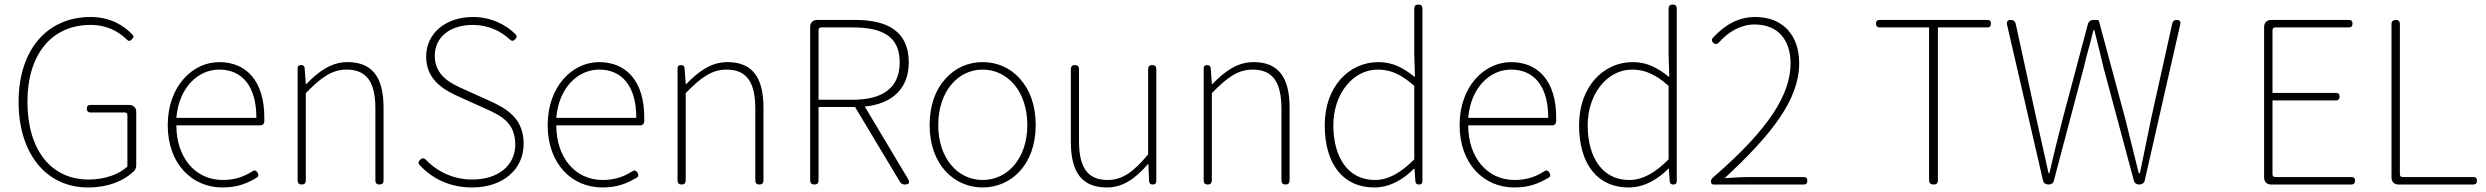

<svg xmlns="http://www.w3.org/2000/svg" viewBox="-20 -814 10968 847"><path d="M581 -209V-320C581 -339 569 -351 550 -351H472H379C368 -351 363 -346 363 -335C363 -324 368 -318 379 -318H529C538 -318 542 -314 542 -305V-80C506 -44 440 -22 371 -22C202 -22 101 -157 101 -365C101 -573 207 -704 379 -704C452 -704 503 -675 539 -640C547 -631 554 -632 562 -641C569 -649 572 -654 564 -662C527 -700 469 -739 379 -739C188 -739 62 -594 62 -365C62 -136 184 13 368 13C456 13 525 -15 570 -58C577 -64 581 -74 581 -85Z M1047 -261H1129C1138 -261 1145 -267 1146 -277C1146 -284 1146 -291 1146 -297C1146 -453 1069 -540 947 -540C830 -540 720 -434 720 -262C720 -90 828 13 961 13C1032 13 1075 -8 1112 -30C1121 -35 1122 -41 1117 -51C1111 -62 1103 -65 1093 -58C1057 -35 1016 -20 963 -20C839 -20 758 -122 758 -261H951ZM1022 -294H934H758C769 -427 853 -507 947 -507C1046 -507 1111 -437 1111 -294Z M1329 -201V-403C1396 -472 1444 -507 1509 -507C1599 -507 1636 -450 1636 -334V-18C1636 -6 1642 0 1654 0C1666 0 1672 -6 1672 -18V-339C1672 -475 1621 -540 1513 -540C1440 -540 1385 -498 1331 -443H1329L1324 -513C1323 -523 1318 -527 1308 -527C1298 -527 1293 -522 1293 -512V-263V-18C1293 -6 1299 0 1311 0C1323 0 1329 -6 1329 -18Z M2063 -361 2119 -336C2192 -303 2253 -273 2253 -176C2253 -85 2179 -22 2063 -22C1983 -22 1911 -55 1859 -109C1850 -118 1842 -118 1833 -109C1825 -101 1824 -93 1832 -85C1886 -27 1963 13 2063 13C2200 13 2290 -68 2290 -179C2290 -291 2218 -334 2136 -371L2080 -396L2025 -421C1974 -444 1898 -477 1898 -568C1898 -650 1965 -704 2066 -704C2133 -704 2188 -678 2229 -640C2237 -632 2245 -632 2253 -641C2260 -649 2262 -655 2254 -663C2212 -705 2147 -739 2066 -739C1948 -739 1860 -669 1860 -564C1860 -457 1945 -414 2008 -386Z M2723 -261H2805C2814 -261 2821 -267 2822 -277C2822 -284 2822 -291 2822 -297C2822 -453 2745 -540 2623 -540C2506 -540 2396 -434 2396 -262C2396 -90 2504 13 2637 13C2708 13 2751 -8 2788 -30C2797 -35 2798 -41 2793 -51C2787 -62 2779 -65 2769 -58C2733 -35 2692 -20 2639 -20C2515 -20 2434 -122 2434 -261H2627ZM2698 -294H2610H2434C2445 -427 2529 -507 2623 -507C2722 -507 2787 -437 2787 -294Z M3005 -201V-403C3072 -472 3120 -507 3185 -507C3275 -507 3312 -450 3312 -334V-18C3312 -6 3318 0 3330 0C3342 0 3348 -6 3348 -18V-339C3348 -475 3297 -540 3189 -540C3116 -540 3061 -498 3007 -443H3005L3000 -513C2999 -523 2994 -527 2984 -527C2974 -527 2969 -522 2969 -512V-263V-18C2969 -6 2975 0 2987 0C2999 0 3005 -6 3005 -18Z M3591 -533V-680C3591 -689 3595 -693 3604 -693H3666H3742C3875 -693 3949 -652 3949 -539C3949 -427 3875 -374 3742 -374H3591ZM3554 -363V-18C3554 -6 3561 0 3573 0C3585 0 3591 -6 3591 -18V-342H3752L3950 -12C3955 -4 3962 0 3971 0C3990 0 3995 -8 3986 -24L3795 -344C3915 -356 3989 -422 3989 -539C3989 -673 3898 -726 3755 -726H3654H3585C3566 -726 3554 -714 3554 -695Z M4151 -467C4108 -420 4081 -351 4081 -262C4081 -88 4189 13 4315 13C4441 13 4549 -88 4549 -262C4549 -351 4522 -420 4479 -467C4437 -515 4378 -540 4315 -540C4252 -540 4194 -515 4151 -467ZM4456 -439C4491 -396 4512 -335 4512 -262C4512 -118 4427 -20 4315 -20C4203 -20 4119 -118 4119 -262C4119 -335 4140 -396 4175 -439C4210 -482 4259 -507 4315 -507C4371 -507 4420 -482 4456 -439Z M5045 -330V-133C4980 -55 4931 -20 4866 -20C4777 -20 4740 -76 4740 -192V-509C4740 -521 4734 -527 4722 -527C4710 -527 4704 -521 4704 -509V-188C4704 -51 4755 13 4863 13C4936 13 4991 -29 5044 -90H5046L5049 -15C5050 -5 5055 0 5065 0C5075 0 5081 -5 5081 -15V-263V-509C5081 -521 5075 -527 5063 -527C5051 -527 5045 -521 5045 -509Z M5326 -201V-403C5393 -472 5441 -507 5506 -507C5596 -507 5633 -450 5633 -334V-18C5633 -6 5639 0 5651 0C5663 0 5669 -6 5669 -18V-339C5669 -475 5618 -540 5510 -540C5437 -540 5382 -498 5328 -443H5326L5321 -513C5320 -523 5315 -527 5305 -527C5295 -527 5290 -522 5290 -512V-263V-18C5290 -6 5296 0 5308 0C5320 0 5326 -6 5326 -18Z M6255 -595V-776C6255 -788 6249 -794 6237 -794C6225 -794 6219 -788 6219 -776V-573L6222 -474C6168 -516 6124 -540 6060 -540C5932 -540 5824 -432 5824 -262C5824 -84 5910 13 6042 13C6115 13 6174 -26 6218 -70H6220L6224 -14C6225 -4 6230 0 6240 0C6250 0 6255 -5 6255 -15V-397ZM6219 -192V-111C6161 -53 6106 -20 6045 -20C5928 -20 5862 -118 5862 -262C5862 -398 5947 -507 6058 -507C6113 -507 6161 -487 6219 -435V-273Z M6746 -261H6828C6837 -261 6844 -267 6845 -277C6845 -284 6845 -291 6845 -297C6845 -453 6768 -540 6646 -540C6529 -540 6419 -434 6419 -262C6419 -90 6527 13 6660 13C6731 13 6774 -8 6811 -30C6820 -35 6821 -41 6816 -51C6810 -62 6802 -65 6792 -58C6756 -35 6715 -20 6662 -20C6538 -20 6457 -122 6457 -261H6650ZM6721 -294H6633H6457C6468 -427 6552 -507 6646 -507C6745 -507 6810 -437 6810 -294Z M7377 -595V-776C7377 -788 7371 -794 7359 -794C7347 -794 7341 -788 7341 -776V-573L7344 -474C7290 -516 7246 -540 7182 -540C7054 -540 6946 -432 6946 -262C6946 -84 7032 13 7164 13C7237 13 7296 -26 7340 -70H7342L7346 -14C7347 -4 7352 0 7362 0C7372 0 7377 -5 7377 -15V-397ZM7341 -192V-111C7283 -53 7228 -20 7167 -20C7050 -20 6984 -118 6984 -262C6984 -398 7069 -507 7180 -507C7235 -507 7283 -487 7341 -435V-273Z M7830 -33H7707C7668 -33 7628 -31 7588 -28C7798 -222 7917 -376 7917 -535C7917 -658 7846 -739 7723 -739C7644 -739 7586 -700 7538 -649C7530 -641 7530 -633 7538 -625C7547 -617 7556 -619 7564 -628C7606 -675 7661 -706 7720 -706C7831 -706 7879 -629 7879 -535C7879 -400 7788 -248 7538 -32C7530 -25 7528 -20 7528 -15V-12C7528 -4 7532 0 7540 0H7740H7937C7948 0 7953 -6 7953 -17C7953 -28 7948 -33 7937 -33Z M8490 -346V-19C8490 -6 8497 0 8510 0C8523 0 8529 -6 8529 -19V-693H8747C8758 -693 8763 -699 8763 -710C8763 -721 8758 -726 8747 -726H8509H8272C8261 -726 8256 -721 8256 -710C8256 -699 8261 -693 8272 -693H8490Z M8913 -363 8993 -16C8996 -5 9006 0 9017 0C9028 0 9037 -5 9040 -15L9173 -518C9186 -576 9202 -624 9215 -681H9219C9233 -624 9246 -576 9259 -518L9394 -15C9397 -5 9406 0 9417 0C9428 0 9438 -5 9441 -16L9598 -706C9601 -719 9596 -726 9582 -726C9572 -726 9565 -721 9563 -711L9469 -288C9453 -209 9437 -130 9420 -50H9415C9395 -130 9376 -209 9356 -288L9240 -719C9239 -724 9236 -726 9231 -726H9217H9214C9203 -726 9194 -719 9191 -709L9079 -288C9059 -209 9039 -130 9021 -50H9017C8999 -130 8982 -209 8964 -288L8872 -710C8869 -721 8862 -726 8851 -726C8837 -726 8831 -719 8834 -705Z M9968 -363V-31C9968 -12 9980 0 9999 0H10168H10353C10364 0 10369 -6 10369 -17C10369 -28 10364 -33 10353 -33H10018C10009 -33 10005 -37 10005 -46V-371H10285C10296 -371 10301 -377 10301 -388C10301 -399 10296 -404 10285 -404H10005V-680C10005 -689 10009 -693 10018 -693H10342C10353 -693 10358 -699 10358 -710C10358 -721 10353 -726 10342 -726H9999C9980 -726 9968 -714 9968 -695Z M10530 -363V-31C10530 -12 10542 0 10561 0H10718H10891C10902 0 10907 -6 10907 -17C10907 -28 10902 -33 10891 -33H10580C10571 -33 10567 -37 10567 -46V-708C10567 -720 10561 -726 10549 -726C10537 -726 10530 -720 10530 -708Z"/></svg>

Font: GenSenRounded2 TW EL
Style: Regular
Weight: 250
Version: Version 2.100;PS 2.1;hotconv 16.6.51;makeotf.lib2.5.65220 DE